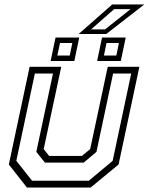

<svg xmlns="http://www.w3.org/2000/svg" viewBox="-20 -839 666 859"><path d="M100.5 0 19.5 -103 112.5 -540H254L175.5 -172L199.5 -141.5H346.5L383.5 -172L462 -540H603.5L510.5 -103L385.5 0ZM123.5 -30.5H377.5L484 -119.5L567 -510H486L411.5 -159.5L354.5 -111.5H181L142.5 -159.5L217 -510H136L53 -119.5ZM414.5 -566 436.5 -671H542.5L520.5 -566ZM206.5 -566 228.5 -671H334.5L312.5 -566ZM236.5 -590.5H292L303.5 -646.5H248.5ZM445 -590.5H500.5L512 -646.5H456.5ZM332 -687 482 -819H625.5L455.5 -687ZM387.5 -707.5H450L564 -798H490.5Z"/></svg>

Font: Tourney Thin Light
Style: Italic
Weight: 300
Italic angle: -12°
Version: Version 1.015